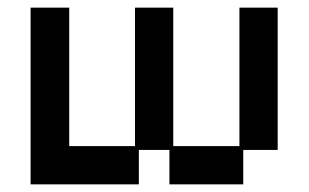

<svg xmlns="http://www.w3.org/2000/svg" viewBox="-20 -470 807 502"><path d="M60 12V-450H161V-88H333V-450H433V-88H606V-450H706V-78H616V12H423V-78H343V12Z"/></svg>

Font: Pixelify Sans
Style: Regular
Weight: 400
Designer: Stefie Justprince
Foundry: Typecalism Foundryline
Version: Version 1.000;February 13, 2025;FontCreator 15.0.0.3015 64-b